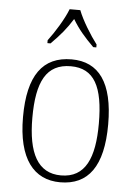

<svg xmlns="http://www.w3.org/2000/svg" viewBox="-55 -808 606 860"><g transform="rotate(5 248.5 -378.0)"><path d="M137 -619V-606H151C193 -648 219 -679 247 -724C274 -679 301 -648 343 -606H357V-619C328 -657 288 -721 271 -766H223C206 -721 166 -657 137 -619ZM248 10C374 10 440 -78 440 -267C440 -455 374 -543 252 -543C122 -543 57 -454 57 -267C57 -79 129 10 248 10ZM249 -21C144 -21 99 -109 99 -267C99 -430 141 -512 251 -512C356 -512 398 -433 398 -267C398 -113 359 -21 249 -21Z"/></g></svg>

Font: Noto Serif Bengali SemiCondensed ExtraLight
Style: Regular
Weight: 200
Width: 4
Designer: Juan Bruce, Universal Thirst, Indian Type Foundry and the Monotype Design Team.
Foundry: Monotype Imaging Inc.
Version: Version 2.003